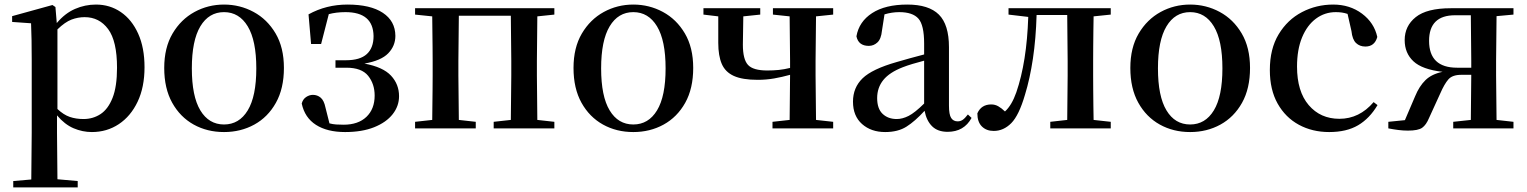

<svg xmlns="http://www.w3.org/2000/svg" viewBox="-20 -563 6697 842"><path d="M382.8 16.1Q341.8 16.1 302.7 -0.5Q263.7 -17.1 230 -57.1V19L231.9 223.1L320.8 231V258.8H38.1V231L117.2 224.1L119.1 19V-298.8Q119.1 -349.1 118.4 -386.7Q117.7 -424.3 116.2 -460.9L33.2 -466.8V-492.2L210 -541L223.1 -532.2L229 -461.9Q265.1 -504.9 309.1 -523.9Q353 -543 400.9 -543Q461.9 -543 510 -510Q558.1 -477.1 585.9 -415.5Q613.8 -354 613.8 -268.1Q613.8 -180.7 583.5 -116.9Q553.2 -53.2 501 -18.6Q448.7 16.1 382.8 16.1ZM231.9 -434.1V-85Q258.8 -59.6 285.9 -50.3Q313 -41 346.2 -41Q387.7 -41 420.9 -62.7Q454.1 -84.5 473.6 -133.8Q493.2 -183.1 493.2 -266.1Q493.2 -382.8 454.3 -435.3Q415.5 -487.8 351.1 -487.8Q321.8 -487.8 293.5 -477.1Q265.1 -466.3 231.9 -434.1Z M962.4 16.1Q888.7 16.1 829.3 -16.8Q770 -49.8 735.1 -112.5Q700.2 -175.3 700.2 -265.1Q700.2 -354 736.8 -416Q773.4 -478 833 -510.5Q892.6 -543 962.4 -543Q1032.2 -543 1092 -510.7Q1151.9 -478.5 1188.5 -416.5Q1225.1 -354.5 1225.1 -265.1Q1225.1 -174.8 1189.9 -112.1Q1154.8 -49.3 1095.2 -16.6Q1035.6 16.1 962.4 16.1ZM962.4 -17.1Q1028.8 -17.1 1066.4 -78.9Q1104 -140.6 1104 -263.2Q1104 -385.3 1066.4 -447.5Q1028.8 -509.8 962.4 -509.8Q896 -509.8 858.6 -447.5Q821.3 -385.3 821.3 -263.2Q821.3 -140.6 858.6 -78.9Q896 -17.1 962.4 -17.1Z M1493.2 16.1Q1415 16.1 1365.7 -15.4Q1316.4 -46.9 1303.2 -108.9Q1308.1 -127.9 1322.5 -137.5Q1336.9 -147 1352.1 -147Q1371.6 -147 1386.2 -134.8Q1400.9 -122.6 1407.2 -91.8L1424.8 -22Q1439.5 -18.1 1454.3 -17.1Q1469.2 -16.1 1486.8 -16.1Q1550.8 -16.1 1586.9 -50.5Q1623 -85 1623 -144Q1623 -194.8 1594.5 -230.5Q1565.9 -266.1 1499 -266.1H1451.2V-298.8H1497.1Q1559.1 -298.8 1588.6 -325.9Q1618.2 -353 1618.2 -404.8Q1616.7 -509.8 1495.1 -509.8Q1455.1 -509.8 1421.9 -501L1388.2 -370.1H1344.2L1333 -500Q1410.6 -543 1503.9 -543Q1604.5 -543 1658.9 -506.8Q1713.4 -470.7 1713.9 -405.8Q1713.9 -361.8 1682.6 -329.3Q1651.4 -296.9 1578.1 -284.2Q1659.7 -269 1694.8 -231.2Q1730 -193.4 1730 -141.1Q1730 -97.7 1701.9 -62Q1673.8 -26.4 1620.8 -5.1Q1567.9 16.1 1493.2 16.1Z M1800.3 -499V-526.9H2411.1V-499L2336.4 -491.2L2334.5 -295.9V-231.9L2336.4 -37.1L2411.1 -28.8V0H2145V-28.8L2220.2 -37.1L2222.2 -231.9V-295.9L2220.2 -494.1H1992.2L1990.2 -295.9V-231.9L1992.2 -37.1L2066.4 -28.8V0H1800.3V-28.8L1875.5 -37.1Q1876 -64.9 1876.2 -99.9Q1876.5 -134.8 1877 -169.7Q1877.4 -204.6 1877.4 -231.9V-295.9Q1877.4 -323.7 1877 -358.4Q1876.5 -393.1 1876.2 -428Q1876 -462.9 1875.5 -491.2Z M2757.3 16.1Q2683.6 16.1 2624.3 -16.8Q2564.9 -49.8 2530 -112.5Q2495.1 -175.3 2495.1 -265.1Q2495.1 -354 2531.7 -416Q2568.4 -478 2627.9 -510.5Q2687.5 -543 2757.3 -543Q2827.1 -543 2887 -510.7Q2946.8 -478.5 2983.4 -416.5Q3020 -354.5 3020 -265.1Q3020 -174.8 2984.9 -112.1Q2949.7 -49.3 2890.1 -16.6Q2830.6 16.1 2757.3 16.1ZM2757.3 -17.1Q2823.7 -17.1 2861.3 -78.9Q2898.9 -140.6 2898.9 -263.2Q2898.9 -385.3 2861.3 -447.5Q2823.7 -509.8 2757.3 -509.8Q2690.9 -509.8 2653.6 -447.5Q2616.2 -385.3 2616.2 -263.2Q2616.2 -140.6 2653.6 -78.9Q2690.9 -17.1 2757.3 -17.1Z M3369.6 -499V-526.9H3633.8V-499L3558.6 -491.2L3556.6 -295.9V-231.9L3558.6 -37.1L3633.8 -28.8V0H3367.7V-28.8L3442.9 -37.1L3444.8 -234.9Q3409.7 -225.1 3375 -219Q3340.3 -212.9 3302.7 -212.9Q3235.8 -212.9 3198.2 -230Q3160.6 -247.1 3145.3 -282.7Q3129.9 -318.4 3129.9 -375V-491.2L3064.9 -499V-526.9H3314V-499L3239.7 -491.2L3237.8 -367.2Q3237.8 -302.7 3260.3 -278.3Q3282.7 -253.9 3344.7 -253.9Q3371.6 -253.9 3395.5 -256.3Q3419.4 -258.8 3444.8 -265.1V-295.9L3442.9 -491.2Z M4135.7 15.1Q4092.3 15.1 4067.6 -9.3Q4043 -33.7 4034.7 -77.1Q3992.7 -31.2 3955.3 -7.6Q3918 16.1 3861.8 16.1Q3800.3 16.1 3760.5 -19Q3720.7 -54.2 3720.7 -117.2Q3720.7 -178.7 3762.7 -219.5Q3804.7 -260.3 3912.6 -291Q3939.9 -299.3 3970.9 -307.6Q4002 -315.9 4032.7 -324.2V-372.1Q4032.7 -453.1 4007.6 -481.4Q3982.4 -509.8 3923.8 -509.8Q3891.6 -509.8 3858.9 -500L3847.7 -428.2Q3844.2 -392.1 3827.9 -377Q3811.5 -361.8 3790 -361.8Q3744.6 -361.8 3735.8 -403.8Q3747.1 -468.3 3804.7 -505.6Q3862.3 -543 3959 -543Q4053.2 -543 4097.4 -499Q4141.6 -455.1 4141.6 -356V-100.1Q4141.6 -60.1 4151.4 -45.4Q4161.1 -30.8 4179.7 -30.8Q4191.9 -30.8 4201.7 -37.4Q4211.4 -43.9 4224.6 -61L4240.7 -45.9Q4207.5 15.1 4135.7 15.1ZM4032.7 -108.9V-296.9Q4006.3 -290 3981.9 -282.7Q3957.5 -275.4 3939 -268.1Q3880.9 -245.6 3853.8 -212.2Q3826.7 -178.7 3826.7 -132.8Q3826.7 -86.4 3850.6 -63.7Q3874.5 -41 3912.6 -41Q3937.5 -41 3964.6 -54.7Q3991.7 -68.4 4032.7 -108.9Z M4659.2 0H4585.9V-28.8L4660.2 -37.1L4662.1 -231.9V-295.9L4660.2 -497.1H4525.9Q4522.9 -394 4509.8 -305.9Q4496.6 -217.8 4475.1 -147.9Q4448.7 -57.1 4414.8 -22.9Q4380.9 11.2 4337.9 11.2Q4305.7 11.2 4285.9 -8.5Q4266.1 -28.3 4266.1 -65.9Q4283.2 -105 4327.1 -105Q4343.8 -105 4357.9 -96.9Q4372.1 -88.9 4387.2 -74.2Q4417 -101.1 4437 -158.2Q4482.9 -291.5 4489.3 -488.8L4402.8 -499V-526.9H4851.1V-499L4775.9 -491.2Q4775.4 -462.9 4774.9 -428Q4774.4 -393.1 4774.2 -358.4Q4773.9 -323.7 4773.9 -295.9V-231.9Q4773.9 -204.6 4774.2 -169.7Q4774.4 -134.8 4774.9 -99.9Q4775.4 -64.9 4775.9 -37.1L4851.1 -28.8V0Z M5199.2 16.1Q5125.5 16.1 5066.2 -16.8Q5006.8 -49.8 4971.9 -112.5Q4937 -175.3 4937 -265.1Q4937 -354 4973.6 -416Q5010.3 -478 5069.8 -510.5Q5129.4 -543 5199.2 -543Q5269 -543 5328.9 -510.7Q5388.7 -478.5 5425.3 -416.5Q5461.9 -354.5 5461.9 -265.1Q5461.9 -174.8 5426.8 -112.1Q5391.6 -49.3 5332 -16.6Q5272.5 16.1 5199.2 16.1ZM5199.2 -17.1Q5265.6 -17.1 5303.2 -78.9Q5340.8 -140.6 5340.8 -263.2Q5340.8 -385.3 5303.2 -447.5Q5265.6 -509.8 5199.2 -509.8Q5132.8 -509.8 5095.5 -447.5Q5058.1 -385.3 5058.1 -263.2Q5058.1 -140.6 5095.5 -78.9Q5132.8 -17.1 5199.2 -17.1Z M5809.1 16.1Q5734.9 16.1 5676 -15.9Q5617.2 -47.9 5583 -108.6Q5548.8 -169.4 5548.8 -255.9Q5548.8 -348.6 5587.4 -412.6Q5626 -476.6 5689.5 -509.8Q5752.9 -543 5826.7 -543Q5899.4 -543 5952.9 -503.2Q6006.3 -463.4 6020 -400.9Q6008.3 -358.9 5967.8 -358.9Q5942.9 -358.9 5926.8 -374.3Q5910.6 -389.6 5906.7 -426.8L5889.6 -502Q5877 -506.3 5864.3 -508.1Q5851.6 -509.8 5837.9 -509.8Q5789.6 -509.8 5751 -481.2Q5712.4 -452.6 5690.2 -399.2Q5668 -345.7 5668 -271Q5668 -162.1 5719.2 -102.1Q5770.5 -42 5854 -42Q5941.4 -42 6003.9 -115.2L6021 -102.1Q5986.3 -43.5 5935.8 -13.7Q5885.3 16.1 5809.1 16.1Z M6353 0V-28.8L6430.2 -37.1L6432.1 -234.9H6388.2Q6349.1 -234.9 6331.5 -214.6Q6314 -194.3 6296.4 -153.8L6247.1 -45.9Q6234.4 -15.1 6216.8 -2.7Q6199.2 9.8 6154.3 9.8Q6133.8 9.8 6112.5 7.1Q6091.3 4.4 6068.4 0V-28.8L6141.1 -36.1L6186 -141.1Q6204.1 -185.1 6231.4 -211.7Q6258.8 -238.3 6306.2 -248Q6216.8 -258.3 6178.5 -294.2Q6140.1 -330.1 6140.1 -387.2Q6140.1 -449.2 6188.7 -488Q6237.3 -526.9 6342.3 -526.9H6617.2V-499L6543 -492.2L6541 -295.9V-231.9L6543 -37.1L6617.2 -28.8V0ZM6432.1 -266.1V-295.9L6430.2 -496.1H6361.3Q6247.1 -496.1 6247.1 -383.8Q6247.1 -266.1 6370.1 -266.1Z"/></svg>

Font: Source Han Serif TW SemiBold
Style: Regular
Weight: 600
Designer: Ryoko NISHIZUKA Ë•øÂ°öÊ∂ºÂ≠ê (kana & ideographs); Frank Grie√ühammer (Latin, Greek & Cyrillic); Wenlong ZHANG Âº†ÊñáÈæô 
Foundry: Adobe
Version: Version 2.003;hotconv 1.1.1;makeotfexe 2.6.0